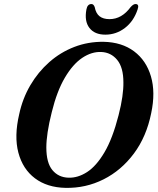

<svg xmlns="http://www.w3.org/2000/svg" viewBox="-20 -920 782 953"><path d="M494.5 -712.5Q585 -710.5 645.5 -665.2Q706 -620 729.2 -540.8Q752.5 -461.5 730.5 -358.5Q707 -241.5 644.5 -157.8Q582 -74 494 -29.8Q406 14.5 305 12.5Q214 10.5 153.5 -35Q93 -80.5 71.2 -162.2Q49.5 -244 75.5 -354Q92 -431 130.5 -496.8Q169 -562.5 224.5 -611.5Q280 -660.5 348.8 -687Q417.5 -713.5 494.5 -712.5ZM320 -38Q366.5 -36.5 412.2 -66Q458 -95.5 498.5 -164Q539 -232.5 568.5 -348Q581.5 -398.5 587.2 -439Q593 -479.5 592.5 -511Q592.5 -585 561.8 -622.5Q531 -660 482.5 -662Q435 -664 388.2 -632.8Q341.5 -601.5 302 -534.5Q262.5 -467.5 237 -363.5Q223 -308 216.5 -264.5Q210 -221 210 -188Q210 -112 240 -75.8Q270 -39.5 320 -38ZM523.5 -825Q584.5 -825 628.5 -885Q642 -900 652.5 -900Q672.5 -900 663 -873Q643.5 -814.5 600 -781.2Q556.5 -748 503 -748Q449.5 -748 423.8 -781.5Q398 -815 409 -873.5Q414 -900 434 -900Q444.5 -900 450 -885Q456 -853.5 474.2 -839.2Q492.5 -825 523.5 -825Z"/></svg>

Font: Fraunces 72pt Soft SemiBold
Style: Italic
Weight: 600
Italic angle: -16°
Version: Version 1.000;[b76b70a41]